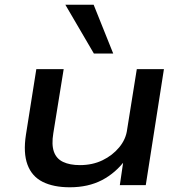

<svg xmlns="http://www.w3.org/2000/svg" viewBox="-20 -785 774 814"><path d="M276 9Q207 9 161 -14Q115 -37 96.5 -87Q78 -137 90 -214L134 -492H250L206 -220Q198 -172 208.5 -142Q219 -112 247.5 -98.5Q276 -85 319 -85Q372 -85 414.5 -105.5Q457 -126 485.5 -160.5Q514 -195 519 -236L560 -492H675L598 0H488L504 -109H513Q471 -52 412.5 -21.5Q354 9 276 9ZM378 -558 257 -765H377L460 -558Z"/></svg>

Font: Nunito Sans 10pt Expanded SemiBold
Style: Italic
Weight: 600
Width: 7
Italic angle: -9°
Designer: Vernon Adams
Foundry: Vernon Adams
Version: Version 3.101;gftools[0.9.27]